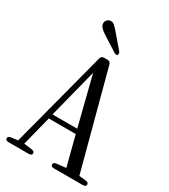

<svg xmlns="http://www.w3.org/2000/svg" viewBox="-216 -1019 979 1110"><g transform="rotate(30 273.0 -464.5)"><path d="M321 -767C324 -775 323 -782 315 -791C291 -819 265 -849 241 -877C218 -904 205 -916 190 -916C170 -916 156 -899 156 -883C156 -867 166 -851 202 -828C209 -823 220 -817 229 -811C251 -797 274 -782 298 -767C309 -760 318 -760 321 -767ZM25 -13H162C175 -13 182 -19 182 -28C182 -37 175 -42 163 -44L109 -51L159 -248H339L390 -51L327 -44C315 -43 308 -37 308 -28C308 -19 315 -13 328 -13H523C536 -13 543 -19 543 -28C543 -37 536 -43 524 -44L478 -49L306 -695C303 -706 295 -712 283 -712H261C249 -712 241 -706 238 -695L69 -50L24 -44C12 -42 5 -37 5 -28C5 -19 12 -13 25 -13ZM166 -279 249 -605 331 -279Z"/></g></svg>

Font: 寒蝉锦书宋 CompactLight
Style: Bold
Weight: 400
Width: 4
Designer: 寒蝉锦书宋{Warren} 思源宋体{Ryoko NISHIZUKA 西塚涼子 (kana & ideographs); Frank Grießhammer (Latin, Greek & Cyrillic); Wenlong ZHANG 
Foundry: Adobe & ChillType
Version: Version 2.000;Glyphs 3.1.1 (3135)